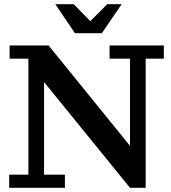

<svg xmlns="http://www.w3.org/2000/svg" viewBox="-20 -900 817 920"><path d="M603 0 191 -507 213 -682 603 -201ZM24 0V-63H116V-619H26V-682H213L191 -507V-63H291V0ZM603 0 599 -201H603V-619H505V-682H765V-619H678V0ZM339 -741 245 -880H333L440 -771H385L494 -880H563L468 -741Z"/></svg>

Font: Montagu Slab 120pt Medium
Style: Regular
Weight: 500
Designer: Florian Karsten
Foundry: Florian Karsten
Version: Version 1.000